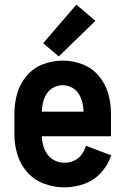

<svg xmlns="http://www.w3.org/2000/svg" viewBox="-20 -799 540 827"><path d="M257 8Q213 8 170.5 -7.5Q128 -23 98 -56.5Q68 -90 55 -133Q42 -176 42 -220V-310Q42 -354 54 -396Q66 -438 94.5 -472Q123 -506 164.5 -522Q206 -538 250 -538Q294 -538 335.5 -522Q377 -506 405.5 -472Q434 -438 446 -396Q458 -354 458 -310V-212H160Q161 -194 165 -176Q170 -155 182.5 -136.5Q195 -118 215 -108Q235 -98 257 -98Q278 -98 298 -106.5Q318 -115 331 -132.5Q344 -150 350 -171L459 -130Q445 -88 415 -55Q385 -22 343 -7Q301 8 257 8ZM160 -318H340Q339 -335 336 -352Q332 -373 321 -392Q310 -411 290.5 -421.5Q271 -432 250 -432Q229 -432 209.5 -421.5Q190 -411 179 -392Q168 -373 164 -352Q161 -335 160 -318ZM233 -556 166 -613 309 -779 391 -709Z"/></svg>

Font: Iosevka SS01
Style: Bold
Weight: 700
Monospace: yes
Designer: Belleve Invis
Foundry: Belleve Invis
Version: 2.3.3; ttfautohint (v1.8.3)